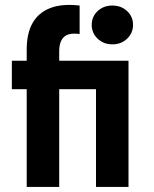

<svg xmlns="http://www.w3.org/2000/svg" viewBox="-20 -742 610 762"><path d="M426 -566Q391 -566 367.5 -588.5Q344 -611 344 -643Q344 -676 367.5 -698Q391 -720 426 -720Q461 -720 484.5 -698Q508 -676 508 -643Q508 -611 484.5 -588.5Q461 -566 426 -566ZM490 -501V0H361V-388H27V-501ZM86 -545Q86 -610 109.5 -651Q133 -692 179.5 -710Q226 -728 296 -720V-607Q252 -613 233.5 -595Q215 -577 215 -539V0H86Z"/></svg>

Font: Albert Sans
Style: Bold
Weight: 700
Designer: Andreas Rasmussen
Foundry: a.Foundry
Version: Version 1.025